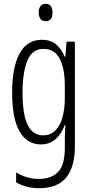

<svg xmlns="http://www.w3.org/2000/svg" viewBox="-20 -752 482 1013"><path d="M201 -542Q247 -542 276 -517.5Q305 -493 321 -453H325L331 -532H375V20Q375 128 329.5 184.5Q284 241 185 241Q119 241 65 210V158Q95 175 123.5 183.5Q152 192 184 192Q252 192 287 154.5Q322 117 322 30V-2Q322 -21 322.5 -43.5Q323 -66 325 -93H322Q305 -46 273.5 -18Q242 10 196 10Q123 10 83.5 -58Q44 -126 44 -264Q44 -398 83.5 -470Q123 -542 201 -542ZM209 -494Q150 -494 124.5 -432.5Q99 -371 99 -264Q99 -147 126 -92.5Q153 -38 207 -38Q247 -38 272.5 -64Q298 -90 310 -134.5Q322 -179 322 -233V-300Q322 -389 295.5 -441.5Q269 -494 209 -494ZM221 -732Q240 -732 248.5 -719Q257 -706 257 -686Q257 -640 221 -640Q203 -640 193.5 -652.5Q184 -665 184 -686Q184 -706 193 -719Q202 -732 221 -732Z"/></svg>

Font: Noto Sans Gurmukhi ExtraCondensed Light
Style: Regular
Weight: 300
Width: 2
Designer: Jelle Bosma - Monotype Design Team
Foundry: Monotype Imaging Inc.
Version: Version 2.004; ttfautohint (v1.8.4.7-5d5b)